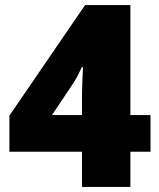

<svg xmlns="http://www.w3.org/2000/svg" viewBox="-20 -734 626 754"><path d="M571 -138H492V0H302V-138H17V-280L314 -714H492V-282H571ZM302 -365Q302 -380 303 -404.5Q304 -429 305 -449Q306 -469 306 -470H301Q291 -448 283.5 -434Q276 -420 263 -400L184 -282H302Z"/></svg>

Font: Noto Sans Khmer UI Black
Style: Regular
Weight: 900
Designer: Danh Hong and the Monotype Design Team
Foundry: Monotype Imaging Inc.
Version: Version 2.002; ttfautohint (v1.8.4.7-5d5b)